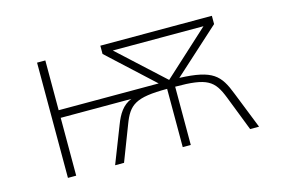

<svg xmlns="http://www.w3.org/2000/svg" viewBox="-74 -691 1275 853"><g transform="rotate(-15 563.5 -265.0)"><path d="M145 0H183V-266H508C467 -250 445 -214 428 -169L362 0H403L465 -161C496 -243 527 -268 673 -268V0H710V-268C858 -268 887 -246 920 -162L983 0H1024L957 -169C921 -262 891 -295 738 -301L949 -492V-530H436V-492L643 -301H183V-530H145ZM692 -304 484 -495H901Z"/></g></svg>

Font: Noto Sans Mono SemiCondensed ExtraLight
Style: Regular
Weight: 200
Width: 4
Designer: Monotype Design Team
Foundry: Monotype Imaging Inc.
Version: Version 2.014